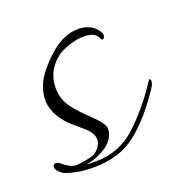

<svg xmlns="http://www.w3.org/2000/svg" viewBox="-69 -349 410 428"><g transform="rotate(-20 136.0 -135.0)"><path d="M86 16Q65 16 48.5 13Q32 10 24 7Q13 3 7.5 -3.5Q2 -10 2 -15Q2 -22 9 -22Q14 -22 21 -16Q35 -4 48 -2Q59 -2 77 -5.5Q95 -9 102 -16Q114 -28 114 -40Q114 -48 109.5 -55.5Q105 -63 97 -70Q84 -81 71 -92.5Q58 -104 49 -118Q35 -140 35 -161Q35 -193 56.5 -221Q78 -249 103 -267Q130 -286 158 -286Q173 -286 186 -279.5Q199 -273 206 -259Q207 -257 207 -254Q207 -248 203 -246Q199 -244 197 -250Q191 -266 164 -266Q148 -266 129.5 -260Q111 -254 100 -246Q66 -220 66 -179Q66 -150 85 -127Q98 -111 112.5 -97.5Q127 -84 137 -71.5Q147 -59 144 -47Q139 -25 115.5 -11.5Q92 2 72 4Q78 5 94 5Q151 5 191.5 -33Q232 -71 266 -123Q268 -126 270 -126Q272 -126 272 -121Q272 -115 267 -107Q229 -49 188.5 -16.5Q148 16 86 16Z"/></g></svg>

Font: Waterfall
Style: Regular
Weight: 400
Designer: Robert E. Leuschke
Foundry: Robert E. Leuschke
Version: Version 1.010; ttfautohint (v1.8.3)